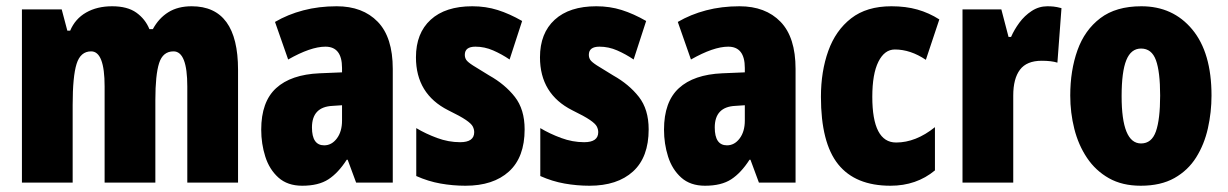

<svg xmlns="http://www.w3.org/2000/svg" viewBox="-20 -583 3921 613"><path d="M592 -563Q740 -563 740 -360V0H578V-307Q578 -419 534 -419Q500 -419 488 -381.5Q476 -344 476 -264V0H314V-307Q314 -419 271 -419Q237 -419 224.5 -379Q212 -339 212 -248V0H50V-553H177L195 -485H204Q220 -523 255 -543Q290 -563 338 -563Q387 -563 415.5 -542.5Q444 -522 457 -490H468Q487 -525 517.5 -544Q548 -563 592 -563Z M1055 -563Q1138 -563 1186 -513.5Q1234 -464 1234 -363V0H1117L1090 -73H1087Q1060 -31 1028.5 -10.5Q997 10 945 10Q898 10 869 -16Q840 -42 827 -83Q814 -124 814 -169Q814 -258 861.5 -301.5Q909 -345 1000 -349L1072 -352V-366Q1072 -434 1019 -434Q972 -434 900 -393L858 -513Q899 -537 948.5 -550Q998 -563 1055 -563ZM1042 -245Q976 -242 976 -176Q976 -119 1015 -119Q1039 -119 1055.5 -141Q1072 -163 1072 -198V-247Z M1655 -170Q1655 -81 1605 -35.5Q1555 10 1466 10Q1426 10 1386.5 3Q1347 -4 1309 -21V-174Q1339 -156 1375.5 -142.5Q1412 -129 1449 -129Q1494 -129 1494 -161Q1494 -170 1489.5 -179Q1485 -188 1467.5 -200Q1450 -212 1411 -231Q1308 -283 1308 -400Q1308 -477 1355 -520Q1402 -563 1488 -563Q1531 -563 1569 -551Q1607 -539 1647 -516L1607 -393Q1582 -410 1554.5 -422Q1527 -434 1498 -434Q1464 -434 1464 -408Q1464 -399 1468.5 -392Q1473 -385 1490 -374Q1507 -363 1542 -342Q1592 -314 1623.5 -274Q1655 -234 1655 -170Z M2051 -170Q2051 -81 2001 -35.5Q1951 10 1862 10Q1822 10 1782.5 3Q1743 -4 1705 -21V-174Q1735 -156 1771.5 -142.5Q1808 -129 1845 -129Q1890 -129 1890 -161Q1890 -170 1885.5 -179Q1881 -188 1863.5 -200Q1846 -212 1807 -231Q1704 -283 1704 -400Q1704 -477 1751 -520Q1798 -563 1884 -563Q1927 -563 1965 -551Q2003 -539 2043 -516L2003 -393Q1978 -410 1950.5 -422Q1923 -434 1894 -434Q1860 -434 1860 -408Q1860 -399 1864.5 -392Q1869 -385 1886 -374Q1903 -363 1938 -342Q1988 -314 2019.5 -274Q2051 -234 2051 -170Z M2341 -563Q2424 -563 2472 -513.5Q2520 -464 2520 -363V0H2403L2376 -73H2373Q2346 -31 2314.5 -10.5Q2283 10 2231 10Q2184 10 2155 -16Q2126 -42 2113 -83Q2100 -124 2100 -169Q2100 -258 2147.5 -301.5Q2195 -345 2286 -349L2358 -352V-366Q2358 -434 2305 -434Q2258 -434 2186 -393L2144 -513Q2185 -537 2234.5 -550Q2284 -563 2341 -563ZM2328 -245Q2262 -242 2262 -176Q2262 -119 2301 -119Q2325 -119 2341.5 -141Q2358 -163 2358 -198V-247Z M2823 10Q2711 10 2656 -58.5Q2601 -127 2601 -274Q2601 -355 2624.5 -420.5Q2648 -486 2697.5 -524.5Q2747 -563 2826 -563Q2872 -563 2909 -552.5Q2946 -542 2979 -521L2936 -392Q2887 -425 2837 -425Q2804 -425 2784.5 -386Q2765 -347 2765 -274Q2765 -128 2841 -128Q2904 -128 2965 -177V-39Q2906 10 2823 10Z M3324 -563Q3334 -563 3344 -562Q3354 -561 3369 -557L3356 -383Q3337 -389 3306 -389Q3258 -389 3236.5 -360.5Q3215 -332 3215 -278V0H3053V-553H3177L3200 -465H3208Q3218 -488 3234.5 -510.5Q3251 -533 3274 -548Q3297 -563 3324 -563Z M3848 -278Q3848 -225 3836.5 -173.5Q3825 -122 3799 -80.5Q3773 -39 3729.5 -14.5Q3686 10 3622 10Q3563 10 3520.5 -14Q3478 -38 3450.5 -79Q3423 -120 3410 -171.5Q3397 -223 3397 -278Q3397 -358 3420 -422.5Q3443 -487 3493 -525Q3543 -563 3624 -563Q3725 -563 3786.5 -489Q3848 -415 3848 -278ZM3561 -276Q3561 -125 3623 -125Q3657 -125 3670.5 -163.5Q3684 -202 3684 -278Q3684 -354 3670.5 -391Q3657 -428 3623 -428Q3591 -428 3576 -391Q3561 -354 3561 -276Z"/></svg>

Font: Noto Sans Sinhala ExtraCondensed Black
Style: Regular
Weight: 900
Width: 2
Designer: Jelle Bosma - Monotype Design Team
Foundry: Monotype Imaging Inc.
Version: Version 2.006; ttfautohint (v1.8.4.7-5d5b)